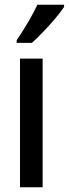

<svg xmlns="http://www.w3.org/2000/svg" viewBox="-20 -786 289 806"><path d="M159 0H64V-540H159ZM249 -757Q236 -737 212 -708.5Q188 -680 161.5 -652.5Q135 -625 114 -606H50V-617Q104 -697 137 -766H249Z"/></svg>

Font: Noto Sans Kannada ExtraCondensed Medium
Style: Regular
Weight: 500
Width: 2
Designer: Jelle Bosma - Monotype Design Team
Foundry: Monotype Imaging Inc.
Version: Version 2.005; ttfautohint (v1.8.4.7-5d5b)